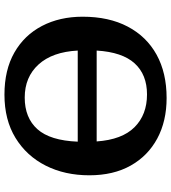

<svg xmlns="http://www.w3.org/2000/svg" viewBox="27 -781 768 862"><g transform="rotate(90 411.0 -350.0)"><path d="M405 14Q294 14 216 -30.5Q138 -75 96.5 -154.5Q55 -234 55 -337Q55 -455 99.5 -539.5Q144 -624 225.5 -669Q307 -714 420 -714Q524 -714 602 -672Q680 -630 723.5 -552.5Q767 -475 767 -367Q767 -257 723.5 -171Q680 -85 599 -35.5Q518 14 405 14ZM207 -400H615Q607 -514 551 -570Q495 -626 404 -626Q315 -626 264.5 -570.5Q214 -515 207 -400ZM418 -77Q509 -77 560 -134Q611 -191 616 -315H207Q213 -201 269.5 -139Q326 -77 418 -77Z"/></g></svg>

Font: Literata 7pt SemiBold
Style: Regular
Weight: 600
Designer: Latin by Veronika Burian and Jose Scaglione. Greek by Irene Vlachou. Cyrillic by Vera Evstafieva.
Foundry: TypeTogether
Version: Version 3.002